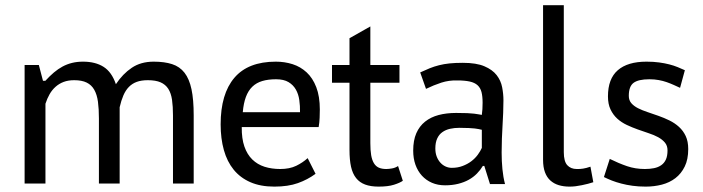

<svg xmlns="http://www.w3.org/2000/svg" viewBox="-20 -692 2650 724"><path d="M353 0V-245.1Q353 -281.2 349.4 -308.3Q345.7 -335.4 335.4 -353.5Q325.2 -371.6 306.9 -380.6Q288.6 -389.6 259.8 -389.6Q237.3 -389.6 220 -383.1Q202.6 -376.5 189.5 -364.7Q176.3 -353 167 -336.7Q157.7 -320.3 151.4 -300.8V0H72.8V-446.8H126.5L142.1 -387.2H150.9Q167.5 -405.3 183.3 -418.7Q199.2 -432.1 216.1 -441.2Q232.9 -450.2 251.7 -454.8Q270.5 -459.5 293 -459.5Q339.8 -459.5 370.6 -439.9Q401.4 -420.4 417 -374.5Q442.9 -413.6 477.1 -436.5Q511.2 -459.5 559.6 -459.5Q600.1 -459.5 628.9 -450.2Q657.7 -440.9 675.8 -417.7Q693.8 -394.5 702.1 -355.5Q710.4 -316.4 710.4 -256.8V0H632.3V-256.8Q632.3 -290.5 628.7 -315.7Q625 -340.8 614.5 -357.2Q604 -373.5 585.4 -381.6Q566.9 -389.6 537.6 -389.6Q513.2 -389.6 495.8 -383.3Q478.5 -377 466.1 -364.3Q453.6 -351.6 445.3 -332.3Q437 -313 431.2 -287.6V0Z M1169.9 -36.6Q1140.1 -14.6 1103.3 -1.5Q1066.4 11.7 1014.6 11.7Q962.4 11.7 924.3 -4.9Q886.2 -21.5 861.3 -52Q836.4 -82.5 824.2 -126Q812 -169.4 812 -223.1Q812 -337.9 863.8 -398.7Q915.5 -459.5 1020 -459.5Q1053.2 -459.5 1083.3 -450Q1113.3 -440.4 1136.2 -419.2Q1159.2 -397.9 1172.6 -363.3Q1186 -328.6 1186 -278.8Q1186 -265.6 1185.3 -247.8Q1184.6 -230 1181.6 -212.9H891.6Q891.1 -169.4 901.6 -139.4Q912.1 -109.4 931.4 -90.6Q950.7 -71.8 977.5 -63.2Q1004.4 -54.7 1036.6 -54.7Q1072.3 -54.7 1097.2 -66.9Q1122.1 -79.1 1140.1 -95.7ZM1111.3 -269Q1111.8 -292.5 1108.6 -314.7Q1105.5 -336.9 1095.7 -354.2Q1085.9 -371.6 1068.1 -382.3Q1050.3 -393.1 1021 -393.1Q991.2 -393.1 969 -386.5Q946.8 -379.9 931.4 -365Q916 -350.1 907.2 -326.4Q898.4 -302.7 895.5 -269Z M1231.9 -446.8H1297.9V-547.9L1376.5 -592.3V-446.8H1486.3V-379.9H1376.5V-152.3Q1376.5 -125.5 1379.6 -106.9Q1382.8 -88.4 1389.9 -76.7Q1397 -64.9 1408.4 -59.8Q1419.9 -54.7 1436.5 -54.7Q1445.8 -54.7 1458.3 -56.9Q1470.7 -59.1 1481 -65.9L1499 -10.3Q1487.8 -2.4 1465.6 4.6Q1443.4 11.7 1407.7 11.7Q1377.9 11.7 1356.9 3.9Q1335.9 -3.9 1322.8 -20.5Q1309.6 -37.1 1303.7 -63.2Q1297.9 -89.4 1297.9 -126V-379.9H1231.9Z M1564.5 -418.9Q1583.5 -427.7 1600.3 -434.6Q1617.2 -441.4 1635.5 -446Q1653.8 -450.7 1675.3 -452.9Q1696.8 -455.1 1725.1 -455.1Q1776.4 -455.1 1806.6 -442.1Q1836.9 -429.2 1852.8 -408.7Q1868.7 -388.2 1873.5 -363Q1878.4 -337.9 1878.4 -313.5Q1878.4 -290 1877.4 -266.6Q1876.5 -243.2 1875 -219Q1873.5 -194.8 1872.6 -169.7Q1871.6 -144.5 1871.6 -116.7Q1871.6 -84.5 1874.5 -54.4Q1877.4 -24.4 1884.3 2H1827.6L1806.2 -66.4H1800.8Q1791.5 -50.8 1778.3 -37.4Q1765.1 -23.9 1747.6 -14.2Q1730 -4.4 1707.5 1.2Q1685.1 6.8 1658.2 6.8Q1630.9 6.8 1608.9 -2.7Q1586.9 -12.2 1571 -29.5Q1555.2 -46.9 1546.6 -70.8Q1538.1 -94.7 1538.1 -124Q1538.1 -162.6 1549.8 -189.5Q1561.5 -216.3 1583 -233.4Q1604.5 -250.5 1634 -258.3Q1663.6 -266.1 1699.7 -266.1Q1726.1 -266.1 1741.9 -265.4Q1757.8 -264.6 1767.8 -263.4Q1777.8 -262.2 1783.9 -261Q1790 -259.8 1796.9 -258.8Q1798.3 -271 1799.1 -280.5Q1799.8 -290 1799.8 -304.7Q1799.8 -328.6 1795.7 -344.7Q1791.5 -360.8 1780.8 -370.6Q1770 -380.4 1751.5 -384.5Q1732.9 -388.7 1704.1 -388.7Q1672.9 -389.6 1644.3 -380.4Q1615.7 -371.1 1586.4 -356.9ZM1796.9 -202.6Q1790 -204.1 1784.7 -205.3Q1779.3 -206.5 1770.5 -207.5Q1761.7 -208.5 1748 -209.2Q1734.4 -210 1711.9 -210Q1693.4 -210 1677 -206.3Q1660.6 -202.6 1648.2 -193.8Q1635.7 -185.1 1628.7 -169.9Q1621.6 -154.8 1621.6 -132.3Q1621.6 -115.2 1626.7 -101.8Q1631.8 -88.4 1640.4 -78.9Q1648.9 -69.3 1660.2 -64.2Q1671.4 -59.1 1683.6 -59.1Q1706.1 -59.1 1724.6 -66.2Q1743.2 -73.2 1757.6 -84.2Q1772 -95.2 1781.7 -108.6Q1791.5 -122.1 1796.9 -134.3Z M2106 -118.2Q2106 -83.5 2119.1 -69.1Q2132.3 -54.7 2154.8 -54.7Q2161.6 -54.7 2167.2 -54.9Q2172.9 -55.2 2178.7 -56.2Q2184.6 -57.1 2191.2 -58.8Q2197.8 -60.5 2206.5 -63.5L2217.3 -4.9Q2208.5 -2 2197.3 1Q2186 3.9 2174.3 6.3Q2162.6 8.8 2150.6 10.3Q2138.7 11.7 2127.9 11.7Q2105 11.7 2086.7 6.1Q2068.4 0.5 2055.2 -11.5Q2042 -23.4 2034.9 -42.7Q2027.8 -62 2027.8 -89.4V-672.4H2106Z M2497.1 -125Q2497.1 -142.6 2487.3 -154.3Q2477.5 -166 2461.9 -174.6Q2446.3 -183.1 2426 -189.7Q2405.8 -196.3 2384.8 -203.9Q2363.8 -211.4 2343.5 -220.9Q2323.2 -230.5 2307.6 -244.6Q2292 -258.8 2282.2 -279.3Q2272.5 -299.8 2272.5 -328.6Q2272.5 -395 2309.6 -427.2Q2346.7 -459.5 2418 -459.5Q2444.8 -459.5 2465.8 -456.5Q2486.8 -453.6 2503.9 -449.2Q2521 -444.8 2535.2 -439Q2549.3 -433.1 2562.5 -427.2L2544.4 -360.8Q2532.7 -366.2 2520.3 -371.8Q2507.8 -377.4 2493.9 -382.3Q2480 -387.2 2463.9 -390.1Q2447.8 -393.1 2428.7 -393.1Q2387.2 -393.1 2369.1 -379.6Q2351.1 -366.2 2351.1 -330.6Q2351.1 -314 2360.6 -303Q2370.1 -292 2386 -283.9Q2401.9 -275.9 2421.9 -269.3Q2441.9 -262.7 2463.1 -255.1Q2484.4 -247.6 2504.4 -237.8Q2524.4 -228 2540.3 -213.6Q2556.2 -199.2 2565.7 -179Q2575.2 -158.7 2575.2 -129.9Q2575.2 -90.8 2562 -64Q2548.8 -37.1 2526.9 -20.3Q2504.9 -3.4 2475.8 4.2Q2446.8 11.7 2415 11.7Q2387.7 11.7 2365 8.5Q2342.3 5.4 2322.8 0.2Q2303.2 -4.9 2287.1 -11.2Q2271 -17.6 2257.3 -24.4L2279.3 -92.8Q2313 -76.2 2344.5 -65.4Q2376 -54.7 2411.6 -54.7Q2430.7 -54.7 2446.3 -57.9Q2461.9 -61 2473.4 -69.1Q2484.9 -77.1 2491 -90.6Q2497.1 -104 2497.1 -125Z"/></svg>

Font: PT Astra Sans
Style: Regular
Weight: 400
Designer: A.Korolkova, I. Chaeva
Foundry: ParaType Ltd
Version: Version 1.001; ttfautohint (v1.6)